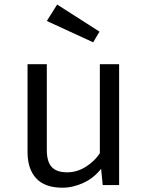

<svg xmlns="http://www.w3.org/2000/svg" viewBox="-20 -827 655 858"><path d="M189.2 -540V-157.4Q189.2 -104.1 211.3 -80.5Q233.3 -56.9 280 -56.9Q324.6 -56.9 364.4 -82.3Q404.1 -107.7 426.2 -142.6V-540H512.3V0H439L431.8 -72.8Q400 -31.8 353.1 -10Q306.2 11.8 259 11.8Q180.5 11.8 141.8 -30Q103.1 -71.8 103.1 -147.2V-540ZM396.4 -637.9 189.2 -733.3 235.4 -806.7 424.6 -685.6Z"/></svg>

Font: FiraCode Nerd Font
Style: Regular
Weight: 400
Designer: Carrois Corporate, Edenspiekermann AG, Nikita Prokopov
Foundry: Carrois Corporate, Edenspiekermann AG, Nikita Prokopov
Version: Version 6.002;Nerd Fonts 2.1.0